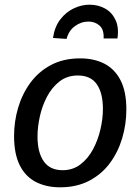

<svg xmlns="http://www.w3.org/2000/svg" viewBox="-20 -789 598 819"><path d="M236 10Q178 10 133.5 -12.5Q89 -35 64.5 -83.5Q40 -132 40 -209Q40 -271 57.5 -330Q75 -389 110 -436.5Q145 -484 198 -512Q251 -540 322 -540Q381 -540 425 -517.5Q469 -495 494 -447Q519 -399 519 -322Q519 -260 501.5 -200.5Q484 -141 449 -93.5Q414 -46 360.5 -18Q307 10 236 10ZM247 -63Q291 -63 323.5 -88Q356 -113 377 -152.5Q398 -192 408.5 -237.5Q419 -283 419 -324Q419 -392 393 -429.5Q367 -467 312 -467Q267 -467 234.5 -442Q202 -417 181 -377.5Q160 -338 150 -292.5Q140 -247 140 -207Q140 -139 166.5 -101Q193 -63 247 -63ZM362 -769Q398 -769 427.5 -753Q457 -737 472.5 -704.5Q488 -672 481 -625H422Q424 -663 404.5 -680Q385 -697 358 -697Q326 -697 299.5 -677.5Q273 -658 264 -623L206 -627Q213 -675 237.5 -706.5Q262 -738 295 -753.5Q328 -769 362 -769Z"/></svg>

Font: Bitter Thin Medium
Style: Italic
Weight: 500
Italic angle: -9°
Version: Version 3.021